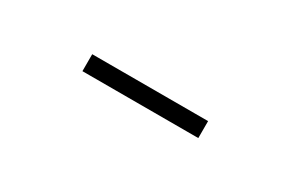

<svg xmlns="http://www.w3.org/2000/svg" viewBox="-0 -801 536 353"><g transform="rotate(30 267.5 -624.0)"><path d="M144 -606V-642H390V-606Z"/></g></svg>

Font: TypoPRO Source Sans Pro
Style: Regular
Weight: 300
Designer: Paul D. Hunt
Foundry: Adobe Systems Incorporated
Version: Version 2.020;PS 2.000;hotconv 1.0.86;makeotf.lib2.5.63406